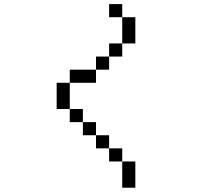

<svg xmlns="http://www.w3.org/2000/svg" viewBox="-20 -832 1040 915"><path d="M562.5 -750H500V-812.5H562.5ZM250 -437.5H312.5V-312.5H250ZM312.5 -312.5H375V-250H312.5ZM312.5 -500H437.5V-437.5H312.5ZM375 -250H437.5V-187.5H375ZM437.5 -187.5H500V-125H437.5ZM437.5 -562.5H500V-500H437.5ZM500 -125H562.5V-62.5H500ZM500 -625H562.5V-562.5H500ZM562.5 -62.5H625V62.5H562.5ZM562.5 -750H625V-625H562.5Z"/></svg>

Font: 寒蝉点阵体 16px
Style: Regular
Weight: 400
Designer: Designed by Warren2060
Foundry: ChillType
Version: Version 1.000